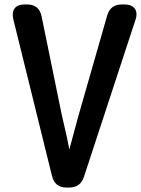

<svg xmlns="http://www.w3.org/2000/svg" viewBox="-20 -806 634 864"><path d="M40 -719 214 -14C223 21 244 38 280 38H290C325 38 347 23 358 -11L590 -718C604 -759 583 -786 540 -786H529C494 -786 472 -770 462 -735L331 -278C321 -243 306 -183 292 -133C283 -185 267 -248 258 -289L167 -733C160 -768 138 -786 102 -786H90C49 -786 30 -761 40 -719Z"/></svg>

Font: 寒蝉团圆体 Round
Style: Regular
Weight: 500
Designer: 寒蝉字型
Version: Version 2.700;Glyphs 3.1.1 (3135)